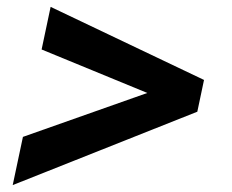

<svg xmlns="http://www.w3.org/2000/svg" viewBox="-20 -527 672 556"><path d="M16.8 9 46.4 -130.6 406.6 -257.8 100.5 -383.7 126.6 -507.1 570.8 -295.5 551.4 -203.5Z"/></svg>

Font: Atkinson Hyperlegible Mono ExtraLight
Style: Italic
Weight: 200
Italic angle: -12°
Monospace: yes
Designer: Elliott Scott, Megan Eiswerth, Linus Boman, Theodore Petrosky, Letters from Sweden
Foundry: Applied Design Works, Letters from Sweden
Version: Version 2.001